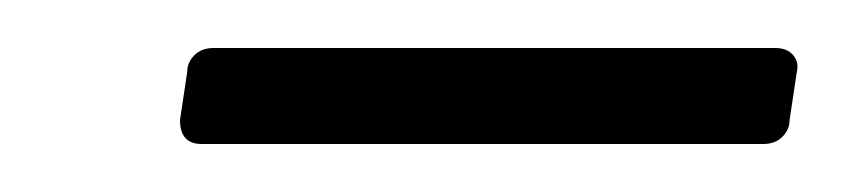

<svg xmlns="http://www.w3.org/2000/svg" viewBox="-20 -658 352 80"><path d="M55 -608 58 -628Q58 -632 61 -635Q64 -638 69 -638H303Q308 -638 310.5 -635Q313 -632 312 -628L309 -608Q309 -604 306 -601Q303 -598 298 -598H64Q55 -598 55 -608Z"/></svg>

Font: Barlow Light
Style: Italic
Weight: 300
Italic angle: -7°
Designer: Jeremy Tribby
Foundry: Tribby Type
Version: Version 1.408